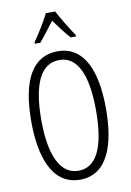

<svg xmlns="http://www.w3.org/2000/svg" viewBox="-102 -1009 735 1081"><g transform="rotate(-10 265.5 -468.5)"><path d="M292 -947H239C217 -903 177 -837 148 -797V-788H179C204 -816 238 -863 266 -899C294 -861 325 -818 353 -788H383V-797C361 -828 316 -901 292 -947ZM479 -358C479 -567 421 -724 267 -724C126 -724 52 -603 52 -359C52 -165 104 10 267 10C427 10 479 -159 479 -358ZM109 -358C109 -562 160 -674 267 -674C370 -674 422 -564 422 -358C422 -149 370 -41 266 -41C164 -41 109 -154 109 -358Z"/></g></svg>

Font: Noto Sans Thai Looped ExtraCondensed Light
Style: Regular
Weight: 300
Width: 2
Designer: Sasikarn Vongin, Ben Mitchell
Foundry: The Fontpad Ltd
Version: Version 1.001